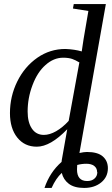

<svg xmlns="http://www.w3.org/2000/svg" viewBox="-20 -712 551 945"><path d="M382 -459V-457Q384 -480 415 -658L339 -670L343 -692H501L371 41Q394 36 408 36Q461 36 486 58Q511 80 511 116Q511 159 478 186Q445 213 394 213Q345 213 318 192Q292 172 284 139Q255 166 234 213H199Q225 136 283 85L284 76L311 -76Q228 10 161 10Q101 10 65 -35Q29 -80 29 -155Q29 -238 65 -311Q101 -384 164 -428Q226 -471 302 -471Q348 -469 382 -459ZM371 -407 370 -405Q352 -416 335 -422Q317 -428 291 -428Q244 -428 204 -392Q164 -357 140 -293Q116 -230 116 -163Q116 -110 137 -79Q158 -48 196 -48Q224 -48 256 -66Q289 -85 318 -117ZM459 135H458Q458 116 444 105Q430 94 405 94Q382 94 360 100L359 122Q359 179 409 179Q432 179 445 167Q459 155 459 135Z"/></svg>

Font: Libra Serif Modern
Style: Italic
Weight: 400
Italic angle: -12°
Designer: Stefan Peev, Context Ltd
Foundry: Stefan Peev, Context Ltd
Version: Version 1.000